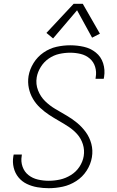

<svg xmlns="http://www.w3.org/2000/svg" viewBox="-20 -981 616 1009"><path d="M236 8Q273 8 310 0Q347 -8 380.5 -29.5Q414 -51 435.5 -84.5Q457 -118 463 -155Q469 -191 460 -225Q451 -259 431 -286.5Q411 -314 385 -335.5Q359 -357 329.5 -374Q300 -391 270.5 -408.5Q241 -426 217 -449.5Q193 -473 180 -506Q167 -539 173 -575Q178 -603 194.5 -629.5Q211 -656 236.5 -673.5Q262 -691 291 -697.5Q320 -704 349 -704Q377 -704 404 -697.5Q431 -691 451.5 -673.5Q472 -656 480 -629.5Q488 -603 483 -575Q482 -571 482 -567H525Q526 -572 527 -577Q533 -614 522 -648.5Q511 -683 483.5 -705Q456 -727 421 -735Q386 -743 349 -743Q313 -743 277 -735Q241 -727 209 -705Q177 -683 156.5 -650Q136 -617 130 -581Q125 -549 131.5 -518Q138 -487 153.5 -461Q169 -435 191 -414.5Q213 -394 238 -377.5Q263 -361 289.5 -346Q316 -331 341 -314.5Q366 -298 386 -275.5Q406 -253 415.5 -223Q425 -193 420 -161Q415 -131 397.5 -104.5Q380 -78 352.5 -61Q325 -44 295.5 -37.5Q266 -31 236 -31Q207 -31 179 -37.5Q151 -44 129.5 -61Q108 -78 98.5 -105Q89 -132 94 -161Q95 -165 95 -169H52Q51 -164 50 -159Q45 -129 52 -100Q59 -71 77 -49Q95 -27 121 -14.5Q147 -2 176.5 3Q206 8 236 8ZM259 -779 385 -927 464 -783 505 -804 415 -961H367L224 -808Z"/></svg>

Font: Iosevka Sparkle Extralight
Style: Italic
Weight: 200
Italic angle: -9°
Designer: Belleve Invis
Foundry: Belleve Invis
Version: Version 4.5.0; ttfautohint (v1.8.3)